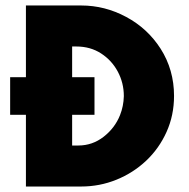

<svg xmlns="http://www.w3.org/2000/svg" viewBox="-20 -680 689 700"><path d="M276 0H74.5V-261.5H17V-398.5H74.5V-660H276Q362.5 -660 440.2 -618.2Q518 -576.5 565.5 -502.5Q614.5 -425.5 614.5 -330.5Q614.5 -259.5 587.2 -199Q560 -138.5 512.8 -94Q465.5 -49.5 404.5 -24.8Q343.5 0 276 0ZM265.5 -149.5Q317 -149.5 358 -181.5Q399 -213.5 417.5 -260Q430.5 -292.5 431.5 -329.5Q431.5 -377.5 409.5 -418.8Q387.5 -460 348.5 -485.2Q309.5 -510.5 258.5 -510.5H243V-398.5H324.5V-261.5H243V-149.5Z"/></svg>

Font: Lucymar Sans ExtraBold
Style: Regular
Weight: 800
Foundry: The League of Moveable Type (original font) / Main changes by Cristiano Sobral with portions from Mirco Monsees
Version: Version 2.001;August 30, 2020;FontCreator 13.0.0.2681 64-bit